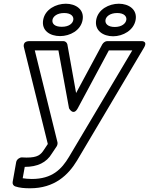

<svg xmlns="http://www.w3.org/2000/svg" viewBox="-20 -774 801 1032"><path d="M113 123C181 123 230 100 259 51L285 12C289 5 290 -3 289 -9L167 -503H294L351 -192C351 -192 374 -148 398 -192L565 -503H691L351 69C311 136 260 188 151 188C132 188 115 186 102 184ZM97 72C86 72 70 82 67 97L48 204C46 214 52 225 62 228C86 236 112 238 142 238C273 238 347 167 394 89L754 -518C777 -557 737 -553 737 -553H556C547 -553 536 -546 530 -536L389 -274L342 -536C340 -544 332 -553 321 -553H139C97 -553 109 -518 109 -518L237 0L217 30C199 58 183 73 122 73C116 73 107 72 97 72ZM312 -630C272 -630 259 -648 262 -667C265 -685 286 -704 325 -704C363 -704 377 -685 374 -667C371 -648 351 -630 312 -630ZM303 -580C356 -580 414 -610 424 -667C434 -723 387 -754 334 -754C281 -754 222 -724 212 -667C202 -609 249 -580 303 -580ZM597 -629C558 -629 544 -648 547 -667C550 -685 571 -704 610 -704C648 -704 662 -685 659 -667C656 -648 635 -629 597 -629ZM588 -579C641 -579 699 -611 709 -667C719 -723 672 -754 619 -754C566 -754 507 -724 497 -667C487 -610 534 -579 588 -579Z"/></svg>

Font: Asimov
Style: XWidOuIt
Weight: 500
Designer: Google
Version: Version 2.000980; 2014